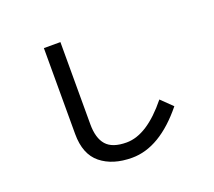

<svg xmlns="http://www.w3.org/2000/svg" viewBox="-130 -923 1259 1130"><g transform="rotate(-20 500.0 -358.0)"><path d="M247.1 -211.9V-750H350.6V-235.4Q350.6 -148.4 388.7 -105Q426.8 -61.5 515.6 -61.5Q643.6 -61.5 782.2 -233.4L851.6 -166Q689.5 34.2 515.6 34.2Q394.5 34.2 320.8 -25.4Q247.1 -85 247.1 -211.9Z"/></g></svg>

Font: Gothic A1 SemiBold
Style: Regular
Weight: 600
Version: Version 2.50